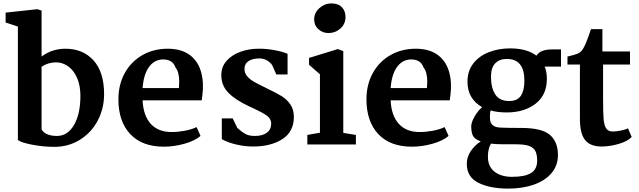

<svg xmlns="http://www.w3.org/2000/svg" viewBox="-20 -848 3753 1127"><path d="M13 -716V-774L199 -794L224 -786V-516Q285 -562 364 -562Q467 -562 529 -493.5Q591 -425 591 -295Q591 -211 553.5 -140Q516 -69 449 -27.5Q382 14 299 14Q235 14 169.5 1.5Q104 -11 85 -26V-692ZM314 -50Q377 -50 414.5 -114.5Q452 -179 452 -285Q452 -345 433 -389.5Q414 -434 381 -458Q348 -482 309 -482Q262 -482 224 -456V-90Q232 -71 256 -60.5Q280 -50 314 -50Z M1171 -358Q1172 -324 1168.5 -295Q1165 -266 1164 -259H817Q821 -170 864.5 -121.5Q908 -73 988 -73Q1024 -73 1064.5 -80.5Q1105 -88 1134 -102L1157 -50Q1123 -21 1062 -4Q1001 13 942 13Q814 13 744.5 -61Q675 -135 675 -265Q675 -351 712 -418.5Q749 -486 815 -524Q881 -562 965 -562Q1060 -562 1113 -509Q1166 -456 1171 -358ZM817 -331H1030Q1032 -355 1032 -368Q1032 -425 1010 -452Q994 -499 938 -499Q887 -499 855 -455.5Q823 -412 817 -331Z M1346 -153 1373 -97Q1401 -72 1422 -61Q1443 -50 1476 -50Q1521 -50 1546.5 -69Q1572 -88 1572 -124Q1571 -151 1546.5 -169Q1522 -187 1468 -212L1442 -224Q1364 -260 1321.5 -302.5Q1279 -345 1279 -407Q1279 -457 1311 -492Q1343 -527 1392.5 -544.5Q1442 -562 1495 -562Q1540 -563 1589.5 -554Q1639 -545 1668 -532V-411H1602L1577 -467Q1547 -505 1502 -505Q1463 -505 1439 -489.5Q1415 -474 1415 -443Q1415 -418 1432 -399Q1449 -380 1473.5 -366.5Q1498 -353 1551 -327Q1602 -303 1633.5 -283.5Q1665 -264 1685 -234Q1705 -204 1705 -162Q1705 -75 1637.5 -31.5Q1570 12 1466 12Q1418 12 1368 0.5Q1318 -11 1282 -31V-153Z M2008 -748Q2008 -707 1978 -680.5Q1948 -654 1908 -654Q1874 -654 1849 -676.5Q1824 -699 1824 -734Q1824 -773 1855 -800.5Q1886 -828 1924 -828Q1965 -828 1986.5 -806Q2008 -784 2008 -748ZM1995 -548V-68L2069 -56V0H1784V-56L1858 -69V-412L1794 -468V-508L1963 -560Z M2627 -358Q2628 -324 2624.5 -295Q2621 -266 2620 -259H2273Q2277 -170 2320.5 -121.5Q2364 -73 2444 -73Q2480 -73 2520.5 -80.5Q2561 -88 2590 -102L2613 -50Q2579 -21 2518 -4Q2457 13 2398 13Q2270 13 2200.5 -61Q2131 -135 2131 -265Q2131 -351 2168 -418.5Q2205 -486 2271 -524Q2337 -562 2421 -562Q2516 -562 2569 -509Q2622 -456 2627 -358ZM2273 -331H2486Q2488 -355 2488 -368Q2488 -425 2466 -452Q2450 -499 2394 -499Q2343 -499 2311 -455.5Q2279 -412 2273 -331Z M3129 -521Q3150 -558 3222 -558H3273V-457H3177Q3190 -428 3190 -385Q3190 -290 3123.5 -239Q3057 -188 2955 -188Q2897 -188 2860 -200Q2856 -186 2856 -171Q2856 -156 2856 -154Q2856 -100 2920 -99Q2956 -97 3041 -97Q3160 -97 3207.5 -56.5Q3255 -16 3255 62Q3255 124 3217 168.5Q3179 213 3113 236Q3047 259 2963 259Q2856 259 2788 225Q2720 191 2720 114Q2720 73 2744 38Q2768 3 2802 -18Q2766 -31 2756 -51.5Q2746 -72 2746 -107Q2746 -129 2765 -163Q2784 -197 2810 -219Q2724 -268 2724 -368Q2724 -432 2758.5 -476Q2793 -520 2850 -542Q2907 -564 2974 -564Q3073 -564 3129 -521ZM2862 -398Q2862 -333 2887 -294Q2912 -255 2968 -255Q3017 -255 3037.5 -286Q3058 -317 3058 -375Q3058 -502 2955 -502Q2912 -502 2887 -476.5Q2862 -451 2862 -398ZM2844 72Q2844 130 2883 160Q2922 190 2986 190Q3060 190 3096.5 168Q3133 146 3133 95Q3133 59 3122.5 38.5Q3112 18 3085 8.5Q3058 -1 3009 -1H2939Q2890 -1 2862 -5Q2844 24 2844 72Z M3516 -546H3678V-469H3520V-263Q3520 -187 3523 -150Q3526 -113 3538 -94.5Q3550 -76 3577 -76Q3597 -76 3625.5 -82Q3654 -88 3666 -95L3688 -44Q3663 -18 3611 -3Q3559 12 3512 12Q3444 12 3414 -26.5Q3384 -65 3384 -149V-469H3311V-516Q3355 -526 3372.5 -534Q3390 -542 3402 -561Q3419 -587 3449 -677H3516Z"/></svg>

Font: Martel ExtraBold
Style: Regular
Weight: 800
Designer: Dan Reynolds
Foundry: Dan Reynolds
Version: Version 1.001; ttfautohint (v1.1) -l 5 -r 5 -G 72 -x 0 -D la